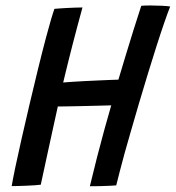

<svg xmlns="http://www.w3.org/2000/svg" viewBox="-20 -673 635 694"><path d="M22.2 -0.3Q25.9 -22.4 35.2 -67.5Q44.6 -112.5 58 -171.3Q71.4 -230.2 86.6 -295.1Q101.8 -359.9 117.2 -422.7Q132.6 -485.5 146.3 -537.2Q155.2 -570.1 162.8 -596.8Q170.5 -623.5 176.7 -641Q181.4 -641.5 194.1 -642.4Q206.8 -643.4 222.4 -644.2Q238.1 -644.9 253.2 -645.5Q268.3 -646 278.1 -646Q270.7 -619.8 261.3 -584Q251.9 -548.1 243.2 -515.3Q235.4 -485.1 228.2 -456Q220.9 -426.9 215.7 -405.1Q210.4 -383.3 208.4 -374.8Q219.9 -375.8 239.9 -377.2Q260 -378.7 284.3 -379.8Q308.6 -380.9 332.8 -382.1Q357 -383.3 376.9 -384Q396.9 -384.8 408 -385.1Q418.7 -421.1 433.1 -468.6Q447.4 -516.1 462.6 -564.6Q477.8 -613.1 490.6 -652Q495.9 -652.7 505.2 -653Q514.6 -653.2 524.2 -653.2Q544.3 -653.2 565 -652.2Q585.7 -651.2 595.2 -649.5Q586.8 -628.8 574 -591.6Q561.1 -554.4 545.8 -506.5Q530.6 -458.6 514.2 -405.3Q497.9 -352 482 -298.2Q466.2 -244.4 452.2 -195.6Q440.8 -156.5 430.6 -119.8Q420.4 -83.1 412.8 -53Q405.1 -23 400.1 -2.9Q391.3 -2.2 375 -1.4Q358.8 -0.6 340.1 -0.2Q321.4 0.2 304.8 0.2Q317.7 -53.9 331.2 -106.4Q344.8 -158.9 357.8 -206.4Q370.8 -253.9 382.1 -292.2Q371.6 -291.7 352.2 -291.4Q332.8 -291.1 308.9 -290.3Q285.1 -289.6 261.3 -289.2Q237.5 -288.7 218.3 -288.4Q199.1 -288.1 189 -288.1Q180.3 -248.2 169.9 -201.3Q159.6 -154.4 150.3 -111.4Q141.1 -68.4 134.7 -39.3Q128.3 -10.1 127.4 -5.4Q120.1 -4.3 106.7 -3.4Q93.2 -2.6 77.4 -1.8Q61.5 -1 46.8 -0.7Q32.1 -0.3 22.2 -0.3Z"/></svg>

Font: Grandstander Thin
Style: Italic
Weight: 100
Italic angle: -15°
Designer: Tyler Finck
Foundry: Etcetera Type Co
Version: Version 1.200